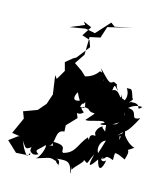

<svg xmlns="http://www.w3.org/2000/svg" viewBox="-140 -997 1025 1168"><g transform="rotate(15 372.0 -413.0)"><path d="M528 -256C543 -273 495 -255 494 -211C515 -193 488 -221 501 -196C443 -206 486 -133 459 -176C409 -119 413 -65 339 -46C313 -51 365 -97 261 -95C266 -45 286 -84 244 -66C285 -85 249 -171 312 -173L310 -212L368 -273C334 -344 376 -328 374 -389C299 -348 314 -403 329 -425C365 -344 382 -362 388 -380C409 -302 362 -379 295 -321C369 -294 373 -296 396 -316C347 -353 396 -351 417 -344C450 -304 495 -363 417 -275C434 -264 529 -310 534 -287C475 -265 543 -261 621 -314C564 -262 602 -260 676 -314L546 -283L551 -237ZM253 -850 305 -828 266 -767 315 -751 330 -709 266 -627 248 -617 205 -582 219 -530 184 -470 169 -490 186 -371 184 -368 164 -308 121 -258 37 -227 53 -185 7 -83 52 -76 -5 -34 61 28 129 24 147 19C128 -62 161 13 129 28C73 -35 98 -73 48 -71C54 -82 114 -34 62 -80C112 -23 101 2 144 -30C133 -7 157 25 195 1C158 -21 191 -25 222 -63C237 -67 211 25 180 31C280 2 259 -2 314 15C333 26 311 -3 316 24C348 9 280 3 328 32C318 66 356 -14 288 0C362 -4 396 -22 411 65C420 55 391 -14 414 41C431 4 507 -39 453 -48C515 -15 482 -7 523 -86C515 -45 491 31 554 -62C570 10 593 -8 603 -69C572 -38 556 -95 583 -79C516 -83 527 -173 570 -185C551 -113 531 -75 542 -72C617 -66 575 -102 624 -88C652 -77 638 -78 643 -126C670 -130 717 -93 711 -108C741 -200 677 -137 749 -188C735 -190 695 -209 665 -261C628 -234 611 -215 657 -262C649 -215 650 -234 641 -181C649 -169 648 -190 644 -236C703 -186 668 -252 663 -295C653 -248 683 -265 737 -371C668 -338 724 -411 649 -412C688 -447 732 -440 731 -439C689 -397 736 -464 655 -450C662 -429 604 -443 642 -359C620 -386 645 -433 664 -456C616 -425 681 -473 659 -476C639 -543 639 -524 610 -527C642 -479 612 -436 611 -456C620 -465 599 -437 590 -481C593 -423 574 -518 528 -491C534 -532 533 -527 563 -495C524 -553 573 -518 524 -543C499 -523 495 -534 427 -603C453 -554 481 -535 449 -531C448 -512 498 -569 426 -583C382 -520 322 -535 351 -525L317 -557L269 -590L266 -592L309 -656L311 -768L376 -782L399 -854L553 -891L442 -868L416 -887L336 -799L275 -811L178 -795L266 -832Z"/></g></svg>

Font: Hussar Lance
Style: Italic
Weight: 700
Foundry: Cannot Into Space Fonts, PlusOne Fonts
Version: Version 2.27